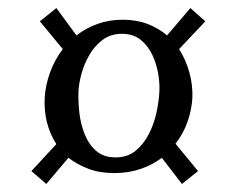

<svg xmlns="http://www.w3.org/2000/svg" viewBox="-20 -497 595 477"><path d="M95 -40 58 -72 120 -139Q88 -189 91 -254Q93 -286 104.5 -317.5Q116 -349 136 -375L79 -444L120 -477L170 -409Q193 -427 222 -437.5Q251 -448 285 -448Q319 -448 346.5 -437.5Q374 -427 395 -409L453 -477L490 -444L425 -375Q442 -348 450.5 -317Q459 -286 458 -254Q456 -223 445.5 -193.5Q435 -164 416 -140L472 -72L432 -40L382 -105Q360 -88 330 -77.5Q300 -67 264 -67Q228 -67 200 -77.5Q172 -88 150 -105ZM267 -106Q297 -106 317 -122.5Q337 -139 350 -164.5Q363 -190 369 -218.5Q375 -247 376 -271Q377 -290 373 -314Q369 -338 358.5 -360.5Q348 -383 329.5 -398Q311 -413 283 -413Q255 -413 235 -398Q215 -383 202 -360.5Q189 -338 182.5 -314Q176 -290 175 -271Q174 -247 177 -218.5Q180 -190 190 -164.5Q200 -139 218.5 -122.5Q237 -106 267 -106Z"/></svg>

Font: Lora Italic
Style: Italic
Weight: 400
Italic angle: -3°
Designer: Olga Karpushina, Alexei Vanyashin (Cyrillic)
Foundry: Cyreal
Version: Version 2.210; ttfautohint (v1.8.1.43-b0c9)